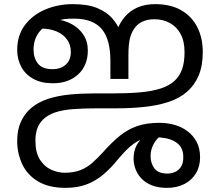

<svg xmlns="http://www.w3.org/2000/svg" viewBox="-20 -586 1062 927"><path d="M331 -566Q404 -566 449.5 -547Q495 -528 520.5 -499Q546 -470 559 -439L541 -430Q556 -473 581.5 -503.5Q607 -534 644 -550Q681 -566 729 -566Q804 -566 855 -536.5Q906 -507 932.5 -455Q959 -403 959 -335Q959 -268 939 -221Q919 -174 883 -143Q845 -110 791.5 -93Q738 -76 674.5 -69.5Q611 -63 542 -63H448Q382 -63 331.5 -59Q281 -55 245.5 -43Q210 -31 187 -8Q168 11 159.5 36Q151 61 151 93Q151 151 173 185Q195 219 227.5 233.5Q260 248 292 248Q336 248 368 235.5Q400 223 426 200Q452 177 478 148Q520 101 558 70Q596 39 641.5 23Q687 7 751 7Q787 7 821.5 16.5Q856 26 884 46.5Q912 67 929 98.5Q946 130 946 174Q946 218 925.5 251.5Q905 285 869 303Q833 321 787 321Q744 321 713.5 309Q683 297 663.5 276.5Q644 256 634.5 231Q625 206 625 181Q625 134 648 102Q671 70 705 41L772 55Q738 80 722.5 108Q707 136 707 168Q707 202 725.5 227Q744 252 789 252Q807 252 824.5 244.5Q842 237 853.5 220Q865 203 865 173Q865 143 853 124.5Q841 106 821 95.5Q801 85 778 81Q755 77 733 77Q718 77 703.5 78.5Q689 80 675 83Q652 90 630.5 104.5Q609 119 589 139.5Q569 160 549 184Q516 225 479.5 256Q443 287 399 304Q355 321 297 321Q215 321 163 289.5Q111 258 87 206Q63 154 63 95Q63 40 81.5 0.5Q100 -39 131 -65Q166 -94 213 -109Q260 -124 316 -129.5Q372 -135 432 -135H521Q597 -135 655 -140Q713 -145 755 -158.5Q797 -172 823 -196Q848 -219 859.5 -253Q871 -287 871 -334Q871 -387 852 -422Q833 -457 800 -475Q767 -493 726 -493Q697 -493 674.5 -484.5Q652 -476 635 -457Q616 -434 608 -403.5Q600 -373 600 -319V-205H513V-293Q513 -341 503.5 -379Q494 -417 473.5 -443Q453 -469 419 -482.5Q385 -496 337 -496Q306 -496 289 -493.5Q272 -491 252 -484L217 -470Q190 -456 173.5 -436.5Q157 -417 149.5 -394.5Q142 -372 142 -348Q142 -305 163.5 -278.5Q185 -252 234 -252Q273 -252 297.5 -274Q322 -296 322 -335Q322 -370 303.5 -395.5Q285 -421 252.5 -434.5Q220 -448 178 -448L242 -494Q288 -490 324.5 -470.5Q361 -451 382.5 -418.5Q404 -386 404 -342Q404 -270 357.5 -227Q311 -184 235 -184Q179 -184 140.5 -205.5Q102 -227 82.5 -263.5Q63 -300 63 -345Q63 -415 100 -464.5Q137 -514 198.5 -540Q260 -566 331 -566Z"/></svg>

Font: ltamil15
Style: Book
Weight: 400
Designer: Jelle Bosma - Monotype Design Team
Foundry: Monotype Imaging Inc.
Version: Version 2.003